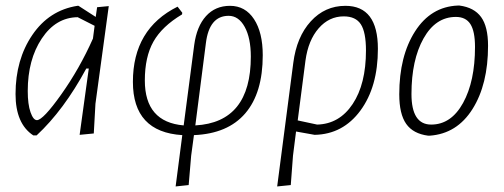

<svg xmlns="http://www.w3.org/2000/svg" viewBox="-20 -482 1817 692"><path d="M100 6Q36 -36 36 -143Q36 -267 96.5 -356Q157 -445 259 -461H263L325 -421L330 -456L372 -460L324 -108L318 -1L267 4L300 -235H291Q210 -85 112 6ZM80 -154Q80 -106 90 -77.5Q100 -49 113 -49Q135 -49 201 -142Q267 -235 315 -343L321 -389L260 -420Q181 -419 130.5 -343Q80 -267 80 -154Z M613 190 637 5Q459 -6 459 -187Q459 -378 620 -458L637 -436L636 -430Q564 -387 533 -332Q502 -277 502 -192Q502 -42 642 -30L680 -320Q689 -387 722.5 -424Q756 -461 809 -461Q864 -461 895.5 -413Q927 -365 927 -283Q927 -147 864 -73.5Q801 0 679 5L669 79L660 185ZM722 -326 684 -30Q884 -41 884 -278Q884 -345 862 -385Q840 -425 804 -425Q734 -425 722 -326Z M979 190 1037 -255Q1049 -349 1100 -405Q1151 -461 1225 -461Q1342 -461 1342 -306Q1342 -169 1279 -83.5Q1216 2 1114 4L1047 -8L1036 79L1028 185ZM1081 -264 1053 -48 1123 -33Q1203 -35 1251 -107Q1299 -179 1299 -300Q1299 -366 1280.5 -394.5Q1262 -423 1219 -423Q1166 -423 1128.5 -380Q1091 -337 1081 -264Z M1630 -462H1636Q1689 -455 1714 -420.5Q1739 -386 1739 -317Q1739 -178 1683 -89Q1627 0 1529 7H1523Q1469 0 1444 -35.5Q1419 -71 1419 -142Q1419 -280 1476 -369Q1533 -458 1630 -462ZM1623 -421Q1550 -421 1506.5 -343.5Q1463 -266 1463 -143Q1463 -33 1534 -33Q1606 -33 1649 -111Q1692 -189 1692 -313Q1692 -369 1675.5 -395Q1659 -421 1623 -421Z"/></svg>

Font: Alegreya Sans Light
Style: Italic
Weight: 300
Italic angle: -7°
Designer: Juan Pablo del Peral
Foundry: Huerta Tipografica
Version: Version 2.007